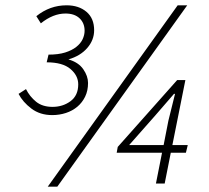

<svg xmlns="http://www.w3.org/2000/svg" viewBox="-20 -692 789 724"><path d="M568 0 591 -116H420L424 -138L648 -390H679L630 -145H688L681 -116H624L601 0ZM467 -145H597L615 -237L640 -338H636L565 -256ZM177 -258Q131 -258 98.5 -282.5Q66 -307 50 -338L78 -356Q92 -328 116 -308.5Q140 -289 178 -289Q217 -289 246 -310.5Q275 -332 275 -374Q275 -407 245.5 -432Q216 -457 156 -457L163 -486Q200 -486 225.5 -494Q251 -502 267.5 -515Q284 -528 291.5 -544Q299 -560 299 -576Q299 -605 280 -623Q261 -641 227 -641Q180 -641 134 -604L117 -631Q168 -672 231 -672Q277 -672 306 -647.5Q335 -623 335 -578Q335 -541 309 -511Q283 -481 238 -468Q276 -457 294 -431Q312 -405 312 -379Q312 -350 301 -327.5Q290 -305 271.5 -289.5Q253 -274 228.5 -266Q204 -258 177 -258ZM160 12 650 -672H686L196 12Z"/></svg>

Font: TypoPRO Source Sans Pro
Style: Italic
Weight: 300
Italic angle: -11°
Designer: Paul D. Hunt
Foundry: Adobe Systems Incorporated
Version: Version 1.075;PS 2.000;hotconv 1.0.86;makeotf.lib2.5.63406